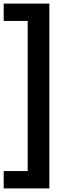

<svg xmlns="http://www.w3.org/2000/svg" viewBox="-38 -828 366 1068"><path d="M-17.5 220V123.5H116V-711.5H-17.5V-808H236.5V220Z"/></svg>

Font: Encode Sans Cnd SmBold
Style: Regular
Weight: 600
Width: 3
Designer: Multiple Designers
Foundry: Impallari Type
Version: Version 3.002; ttfautohint (v1.8.3) -l 8 -r 50 -G 200 -x 14 